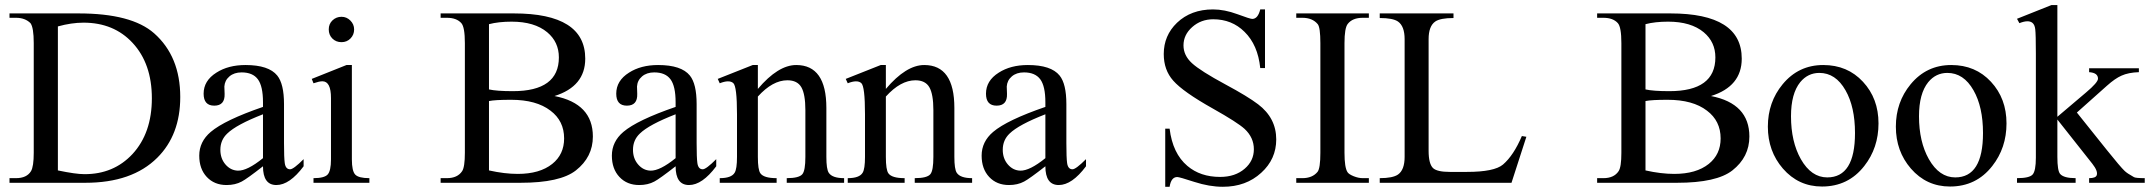

<svg xmlns="http://www.w3.org/2000/svg" viewBox="-20 -714 8398 750"><path d="M684.1 -335Q684.1 -187 594.2 -97.7Q496.1 0 313.5 0H17.1V-18.1H42.5Q84.5 -18.1 101.1 -45.4Q111.8 -63.5 111.8 -117.2V-545.4Q111.8 -606.4 99.1 -623.5Q78.1 -644.5 42.5 -644.5H17.1V-661.6H286.6Q494.1 -661.6 582 -584Q684.1 -493.7 684.1 -335ZM573.2 -330.1Q573.2 -465.3 498 -546.4Q424.8 -625.5 306.2 -625.5Q259.3 -625.5 206.1 -610.8V-48.3Q275.4 -33.7 309.6 -33.7Q423.8 -33.2 497.6 -112.3Q573.2 -194.3 573.2 -330.1Z M1166 -64.5Q1111.3 8.8 1059.6 8.8Q1007.3 8.8 1007.3 -64.5Q944.8 -15.6 924.3 -4.9Q898.9 8.8 865.2 8.8Q817.4 8.8 787.8 -22.7Q758.3 -54.2 758.3 -106Q758.3 -160.6 803.2 -198.7Q857.9 -245.1 1007.3 -296.4V-314.5Q1007.3 -377.4 987.3 -404.3Q967.3 -431.2 923.8 -431.2Q894.5 -431.2 876.2 -415.5Q857.9 -399.9 856.4 -376L857.4 -347.2Q858.9 -301.3 816.9 -301.3Q775.4 -301.3 775.4 -348.1Q775.4 -398.9 825.2 -430.2Q871.6 -460 939 -460Q1029.8 -460 1063 -418.9Q1089.4 -386.2 1089.4 -307.6V-154.8Q1089.4 -97.7 1092.3 -77.1Q1095.7 -52.7 1113.3 -52.7Q1126.5 -52.7 1166 -92.3ZM1007.3 -96.2V-267.6Q903.3 -227.1 867.7 -192.4Q840.8 -167 840.8 -128.9Q840.8 -94.7 860.8 -71.5Q880.9 -48.3 909.2 -47.4Q945.8 -46.4 1007.3 -96.2Z M1363.3 -599.1Q1363.3 -578.1 1349.1 -563.7Q1335 -549.3 1314 -549.3Q1292.5 -549.3 1278.3 -563.5Q1264.2 -577.6 1264.2 -599.1Q1264.2 -620.6 1278.8 -634.5Q1293.5 -648.4 1314 -648.4Q1334 -648.4 1348.6 -633.8Q1363.3 -619.1 1363.3 -599.1ZM1422.9 0H1204.6V-18.1Q1246.6 -18.1 1259.8 -32.2Q1272.9 -46.4 1272.9 -91.3V-331.1Q1272.9 -396.5 1239.3 -396.5Q1227.1 -396.5 1204.6 -388.7L1197.8 -405.8L1333.5 -460H1354.5V-91.3Q1354.5 -45.9 1367.7 -32Q1380.9 -18.1 1422.9 -18.1Z M2295.9 -180.7Q2295.9 -100.6 2229.5 -48.3Q2168 0 2013.2 0H1701.2V-18.1H1725.6Q1767.1 -18.1 1785.2 -45.4Q1795.9 -61.5 1795.9 -117.2V-545.4Q1795.9 -607.9 1782.2 -623.5Q1763.7 -644.5 1725.6 -644.5H1701.2V-661.6H1987.3Q2266.1 -661.6 2266.1 -484.9Q2266.1 -376.5 2146 -338.9Q2295.9 -309.6 2295.9 -180.7ZM2163.1 -489.7Q2163.1 -549.8 2117.7 -587.9Q2067.9 -629.4 1978.5 -629.4Q1927.7 -629.4 1890.1 -619.6V-364.7Q1919.9 -357.9 1983.4 -357.9Q2163.1 -357.9 2163.1 -489.7ZM2183.6 -173.3Q2183.6 -241.7 2130.4 -281.7Q2075.2 -324.2 1976.6 -324.2Q1913.6 -324.2 1890.1 -319.3V-48.3Q1950.7 -34.7 2002.4 -34.7Q2088.4 -34.7 2137.2 -73.7Q2183.6 -110.8 2183.6 -173.3Z M2777.8 -64.5Q2723.1 8.8 2671.4 8.8Q2619.1 8.8 2619.1 -64.5Q2556.6 -15.6 2536.1 -4.9Q2510.7 8.8 2477.1 8.8Q2429.2 8.8 2399.7 -22.7Q2370.1 -54.2 2370.1 -106Q2370.1 -160.6 2415 -198.7Q2469.7 -245.1 2619.1 -296.4V-314.5Q2619.1 -377.4 2599.1 -404.3Q2579.1 -431.2 2535.6 -431.2Q2506.3 -431.2 2488 -415.5Q2469.7 -399.9 2468.3 -376L2469.2 -347.2Q2470.7 -301.3 2428.7 -301.3Q2387.2 -301.3 2387.2 -348.1Q2387.2 -398.9 2437 -430.2Q2483.4 -460 2550.8 -460Q2641.6 -460 2674.8 -418.9Q2701.2 -386.2 2701.2 -307.6V-154.8Q2701.2 -97.7 2704.1 -77.1Q2707.5 -52.7 2725.1 -52.7Q2738.3 -52.7 2777.8 -92.3ZM2619.1 -96.2V-267.6Q2515.1 -227.1 2479.5 -192.4Q2452.6 -167 2452.6 -128.9Q2452.6 -94.7 2472.7 -71.5Q2492.7 -48.3 2521 -47.4Q2557.6 -46.4 2619.1 -96.2Z M3277.3 0H3053.2V-18.1Q3101.6 -18.1 3114.3 -33.7Q3126 -47.9 3126 -101.1V-283.7Q3126 -345.7 3110.4 -373Q3094.7 -400.4 3055.7 -400.4Q2998 -400.4 2940.4 -336.9V-101.1Q2940.4 -50.8 2950.2 -37.1Q2963.4 -18.1 3013.7 -18.1V0H2791.5V-18.1Q2836.9 -18.1 2849.6 -39.1Q2858.9 -53.7 2858.9 -101.1V-267.6Q2858.9 -377 2844.2 -389.6Q2828.1 -403.3 2791.5 -388.7L2783.7 -405.8L2920.4 -460H2940.4V-366.7Q3019.5 -460 3090.3 -460Q3208 -460 3208 -292.5V-101.1Q3208 -53.2 3217.3 -39.1Q3231 -18.1 3277.3 -18.1Z M3777.3 0H3553.2V-18.1Q3601.6 -18.1 3614.3 -33.7Q3626 -47.9 3626 -101.1V-283.7Q3626 -345.7 3610.4 -373Q3594.7 -400.4 3555.7 -400.4Q3498 -400.4 3440.4 -336.9V-101.1Q3440.4 -50.8 3450.2 -37.1Q3463.4 -18.1 3513.7 -18.1V0H3291.5V-18.1Q3336.9 -18.1 3349.6 -39.1Q3358.9 -53.7 3358.9 -101.1V-267.6Q3358.9 -377 3344.2 -389.6Q3328.1 -403.3 3291.5 -388.7L3283.7 -405.8L3420.4 -460H3440.4V-366.7Q3519.5 -460 3590.3 -460Q3708 -460 3708 -292.5V-101.1Q3708 -53.2 3717.3 -39.1Q3731 -18.1 3777.3 -18.1Z M4222.2 -64.5Q4167.5 8.8 4115.7 8.8Q4063.5 8.8 4063.5 -64.5Q4001 -15.6 3980.5 -4.9Q3955.1 8.8 3921.4 8.8Q3873.5 8.8 3844 -22.7Q3814.5 -54.2 3814.5 -106Q3814.5 -160.6 3859.4 -198.7Q3914.1 -245.1 4063.5 -296.4V-314.5Q4063.5 -377.4 4043.5 -404.3Q4023.4 -431.2 3980 -431.2Q3950.7 -431.2 3932.4 -415.5Q3914.1 -399.9 3912.6 -376L3913.6 -347.2Q3915 -301.3 3873 -301.3Q3831.5 -301.3 3831.5 -348.1Q3831.5 -398.9 3881.3 -430.2Q3927.7 -460 3995.1 -460Q4085.9 -460 4119.1 -418.9Q4145.5 -386.2 4145.5 -307.6V-154.8Q4145.5 -97.7 4148.4 -77.1Q4151.9 -52.7 4169.4 -52.7Q4182.6 -52.7 4222.2 -92.3ZM4063.5 -96.2V-267.6Q3959.5 -227.1 3923.8 -192.4Q3897 -167 3897 -128.9Q3897 -94.7 3917 -71.5Q3937 -48.3 3965.3 -47.4Q4002 -46.4 4063.5 -96.2Z M4965.3 -169.4Q4965.3 -92.3 4906.7 -39.1Q4847.2 15.6 4756.8 15.6Q4704.1 15.6 4645.5 -3.4Q4586.9 -22.5 4578.6 -22.5Q4554.7 -22.5 4548.8 15.6H4531.7V-211.4H4548.8Q4560.5 -114.7 4618.2 -65.9Q4668.9 -22.9 4746.1 -22.9Q4805.2 -22.9 4842.3 -55.2Q4877.9 -85.9 4877.9 -130.9Q4877.9 -176.8 4841.8 -210.4Q4814 -235.8 4718.3 -289.6Q4601.6 -355 4563 -398.9Q4525.9 -440.4 4525.9 -502.9Q4525.9 -575.2 4577.6 -625Q4632.3 -677.2 4718.3 -677.2Q4763.2 -677.2 4813.2 -658.7Q4863.3 -640.1 4871.6 -640.1Q4893.6 -640.1 4902.8 -677.2H4921.4V-448.2H4902.8Q4893.6 -538.6 4841.3 -589.8Q4792 -638.7 4719.2 -638.7Q4671.4 -638.7 4637.2 -608.4Q4603 -578.1 4603 -536.6Q4603 -497.6 4636 -467.3Q4668.9 -437 4767.6 -383.8Q4854 -337.4 4894.5 -306.6Q4965.3 -252.9 4965.3 -169.4Z M5327.1 0H5043.5V-18.1H5067.4Q5106.4 -18.1 5126.5 -42.5Q5137.7 -56.2 5137.7 -117.2V-545.4Q5137.7 -606.9 5127.4 -619.6Q5106.9 -644.5 5067.4 -644.5H5043.5V-661.6H5327.1V-644.5H5303.2Q5263.2 -644.5 5244.6 -620.6Q5231.9 -604.5 5231.9 -545.4V-117.2Q5231.9 -59.6 5243.7 -41.5Q5249 -33.2 5267.8 -25.6Q5286.6 -18.1 5303.2 -18.1H5327.1Z M5942.4 -179.7 5884.3 0H5369.6V-18.1Q5420.4 -18.1 5440.9 -32.2Q5466.8 -50.3 5466.8 -101.1V-561Q5466.8 -611.8 5440.9 -629.9Q5420.9 -643.6 5369.6 -643.6V-661.6H5657.7V-643.6Q5606.4 -643.6 5586.4 -629.9Q5560.5 -611.8 5560.5 -561V-125Q5560.5 -73.7 5578.1 -57.1Q5594.2 -42.5 5643.1 -42.5H5710.4Q5817.4 -42.5 5851.1 -71.3Q5892.6 -106.9 5924.8 -182.6Z M6813.5 -180.7Q6813.5 -100.6 6747.1 -48.3Q6685.5 0 6530.8 0H6218.8V-18.1H6243.2Q6284.7 -18.1 6302.7 -45.4Q6313.5 -61.5 6313.5 -117.2V-545.4Q6313.5 -607.9 6299.8 -623.5Q6281.2 -644.5 6243.2 -644.5H6218.8V-661.6H6504.9Q6783.7 -661.6 6783.7 -484.9Q6783.7 -376.5 6663.6 -338.9Q6813.5 -309.6 6813.5 -180.7ZM6680.7 -489.7Q6680.7 -549.8 6635.3 -587.9Q6585.4 -629.4 6496.1 -629.4Q6445.3 -629.4 6407.7 -619.6V-364.7Q6437.5 -357.9 6501 -357.9Q6680.7 -357.9 6680.7 -489.7ZM6701.2 -173.3Q6701.2 -241.7 6647.9 -281.7Q6592.8 -324.2 6494.1 -324.2Q6431.2 -324.2 6407.7 -319.3V-48.3Q6468.3 -34.7 6520 -34.7Q6606 -34.7 6654.8 -73.7Q6701.2 -110.8 6701.2 -173.3Z M7317.9 -231.9Q7317.9 -136.2 7262.2 -65.4Q7199.7 14.6 7097.2 14.6Q7005.4 14.6 6944.3 -55.7Q6885.7 -123.5 6885.7 -219.2Q6885.7 -314.9 6943.4 -384.8Q7005.4 -460 7102.1 -460Q7196.8 -460 7257.3 -394.5Q7317.9 -329.1 7317.9 -231.9ZM7226.1 -194.3Q7226.1 -296.4 7189 -361.3Q7150.4 -429.2 7086.9 -429.2Q7042 -429.2 7012.2 -393.1Q6976.1 -348.6 6976.1 -259.8Q6976.1 -160.6 7014.6 -92.3Q7055.2 -21 7117.7 -21Q7226.1 -21 7226.1 -194.3Z M7817.9 -231.9Q7817.9 -136.2 7762.2 -65.4Q7699.7 14.6 7597.2 14.6Q7505.4 14.6 7444.3 -55.7Q7385.7 -123.5 7385.7 -219.2Q7385.7 -314.9 7443.4 -384.8Q7505.4 -460 7602.1 -460Q7696.8 -460 7757.3 -394.5Q7817.9 -329.1 7817.9 -231.9ZM7726.1 -194.3Q7726.1 -296.4 7689 -361.3Q7650.4 -429.2 7586.9 -429.2Q7542 -429.2 7512.2 -393.1Q7476.1 -348.6 7476.1 -259.8Q7476.1 -160.6 7514.6 -92.3Q7555.2 -21 7617.7 -21Q7726.1 -21 7726.1 -194.3Z M8357.9 0H8140.6V-18.1Q8166.5 -18.1 8170.4 -29.8Q8175.8 -45.4 8153.3 -74.2L8016.6 -247.1V-101.1Q8016.6 -47.4 8027.3 -34.7Q8041.5 -18.1 8087.9 -18.1V0H7858.9V-18.1Q7907.2 -18.1 7919.9 -32.2Q7932.6 -46.4 7932.6 -98.1V-504.9Q7932.6 -580.1 7930.2 -599.6Q7928.2 -617.2 7919.4 -624.5Q7903.8 -637.7 7868.2 -623.5L7858.9 -640.6L7993.7 -694.3H8016.6V-257.8L8128.9 -353Q8175.3 -392.1 8175.3 -406.7Q8175.3 -429.7 8140.6 -432.1V-447.3H8335V-432.1Q8293.9 -430.7 8267.1 -418.5Q8242.2 -407.7 8210 -378.9L8092.8 -274.4L8210 -127.9Q8263.2 -61.5 8279.3 -46.4Q8288.6 -37.1 8315.9 -22Q8322.8 -18.1 8357.9 -18.1Z"/></svg>

Font: Dai Banna SIL Book
Style: Regular
Weight: 400
Designer: Victor Gaultney
Foundry: SIL International
Version: Version 2.000